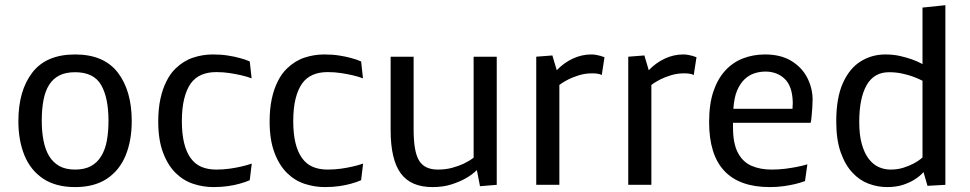

<svg xmlns="http://www.w3.org/2000/svg" viewBox="-20 -722 3789 750"><path d="M273.4 8.8Q198.2 8.8 148.9 -23.9Q99.6 -56.6 75.7 -114.7Q51.8 -172.9 51.8 -249Q51.8 -367.7 106.2 -438.5Q160.6 -509.3 273.4 -509.3Q385.7 -509.3 440.2 -438.5Q494.6 -367.7 494.6 -249Q494.6 -172.9 470.7 -114.7Q446.8 -56.6 397.7 -23.9Q348.6 8.8 273.4 8.8ZM273.4 -59.6Q310.1 -59.6 335.2 -73.2Q360.4 -86.9 375.5 -112.3Q391.1 -137.7 397.5 -173.1Q403.8 -208.5 403.8 -250Q403.8 -340.3 375 -390.1Q346.2 -439.9 273.4 -439.9Q236.8 -439.9 212.2 -427.5Q187.5 -415 171.9 -390.6Q156.7 -366.7 149.9 -331.3Q143.1 -295.9 143.1 -250Q143.1 -208.5 149.9 -173.1Q156.7 -137.7 171.9 -112.3Q187.5 -86.9 212.2 -73.2Q236.8 -59.6 273.4 -59.6Z M814 8.8Q773.4 8.8 734.9 -3.9Q696.3 -16.6 666 -46.4Q635.3 -76.7 616.7 -126.5Q598.1 -176.3 598.1 -247.1Q598.1 -296.9 606.7 -336.2Q615.2 -375.5 630.4 -404.8Q645 -434.6 665.5 -454.1Q696.8 -484.4 734.1 -496.8Q771.5 -509.3 811.5 -509.3Q843.8 -509.3 870.1 -505.1Q896.5 -501 915.5 -495.6Q939 -489.7 955.6 -481.9L962.9 -416Q953.6 -419.4 943.1 -422.6Q932.6 -425.8 921.4 -428.2Q902.3 -432.6 877.4 -436.5Q852.5 -440.4 824.7 -440.4Q757.3 -440.4 725.1 -396Q708.5 -372.6 699.5 -335.9Q690.4 -299.3 690.4 -248.5Q690.4 -151.4 725.1 -104Q742.2 -80.6 767.1 -70.1Q792 -59.6 824.7 -59.6Q852.5 -59.6 877.7 -63.2Q902.8 -66.9 921.9 -71.3Q943.8 -76.2 963.4 -83L955.6 -18.1Q939.5 -10.7 916 -4.4Q897.5 1 871.3 4.9Q845.2 8.8 814 8.8Z M1249 8.8Q1208.5 8.8 1169.9 -3.9Q1131.3 -16.6 1101.1 -46.4Q1070.3 -76.7 1051.8 -126.5Q1033.2 -176.3 1033.2 -247.1Q1033.2 -296.9 1041.7 -336.2Q1050.3 -375.5 1065.4 -404.8Q1080.1 -434.6 1100.6 -454.1Q1131.8 -484.4 1169.2 -496.8Q1206.5 -509.3 1246.6 -509.3Q1278.8 -509.3 1305.2 -505.1Q1331.5 -501 1350.6 -495.6Q1374 -489.7 1390.6 -481.9L1397.9 -416Q1388.7 -419.4 1378.2 -422.6Q1367.7 -425.8 1356.4 -428.2Q1337.4 -432.6 1312.5 -436.5Q1287.6 -440.4 1259.8 -440.4Q1192.4 -440.4 1160.2 -396Q1143.6 -372.6 1134.5 -335.9Q1125.5 -299.3 1125.5 -248.5Q1125.5 -151.4 1160.2 -104Q1177.2 -80.6 1202.1 -70.1Q1227.1 -59.6 1259.8 -59.6Q1287.6 -59.6 1312.7 -63.2Q1337.9 -66.9 1356.9 -71.3Q1378.9 -76.2 1398.4 -83L1390.6 -18.1Q1374.5 -10.7 1351.1 -4.4Q1332.5 1 1306.4 4.9Q1280.3 8.8 1249 8.8Z M1669.4 8.8Q1584.5 8.8 1545.2 -45.2Q1505.9 -99.1 1505.9 -213.9V-500.5H1595.7V-217.3Q1595.7 -174.8 1600.6 -144.8Q1605.5 -114.7 1616.2 -96.2Q1637.2 -59.6 1690.4 -59.6Q1721.2 -59.6 1746.8 -66.7Q1772.5 -73.7 1791 -82.5Q1813.5 -93.3 1830.1 -106V-500.5H1920.4V0L1855 5.4L1842.8 -57.6Q1823.2 -38.6 1797.4 -24.4Q1774.9 -11.7 1742.9 -1.5Q1710.9 8.8 1669.4 8.8Z M2074.7 0V-500.5L2137.7 -505.4L2154.8 -447.8Q2183.1 -477.1 2217.8 -493.2Q2252.4 -509.3 2289.6 -509.3Q2299.3 -509.3 2308.6 -507.6Q2317.9 -505.9 2325.2 -503.9Q2332.5 -502 2341.3 -498.5L2330.6 -428.7Q2328.6 -430.2 2323.7 -432.1Q2319.8 -433.1 2312.5 -434.3Q2305.2 -435.5 2293.5 -435.5Q2265.6 -435.5 2242.2 -428.2Q2218.8 -420.9 2201.7 -412.6Q2191.9 -407.7 2182.6 -402.1Q2173.3 -396.5 2165 -390.1V0Z M2434.1 0V-500.5L2497.1 -505.4L2514.2 -447.8Q2542.5 -477.1 2577.1 -493.2Q2611.8 -509.3 2648.9 -509.3Q2658.7 -509.3 2668 -507.6Q2677.2 -505.9 2684.6 -503.9Q2691.9 -502 2700.7 -498.5L2689.9 -428.7Q2688 -430.2 2683.1 -432.1Q2679.2 -433.1 2671.9 -434.3Q2664.6 -435.5 2652.8 -435.5Q2625 -435.5 2601.6 -428.2Q2578.1 -420.9 2561 -412.6Q2551.3 -407.7 2542 -402.1Q2532.7 -396.5 2524.4 -390.1V0Z M3124.5 -14.6Q3107.4 -8.3 3085.4 -2.9Q3066.9 1.5 3042 5.1Q3017.1 8.8 2987.3 8.8Q2750 8.8 2750 -244.6Q2750 -315.4 2766.6 -364.5Q2783.2 -413.6 2812.5 -445.8Q2841.8 -478 2881.8 -493.7Q2921.9 -509.3 2968.3 -509.3Q3028.8 -509.3 3069.8 -484.9Q3110.8 -460.4 3132.1 -420.7Q3153.3 -380.9 3154.3 -335.4Q3154.3 -322.3 3153.1 -302.5Q3151.9 -282.7 3150.1 -265.4Q3148.4 -248 3146.5 -242.2H2843.3V-224.6Q2843.3 -161.6 2862.3 -125.5Q2881.3 -89.4 2915.3 -74.5Q2949.2 -59.6 2993.7 -59.6Q3021.5 -59.6 3046.6 -62.7Q3071.8 -65.9 3091.3 -69.8Q3114.3 -74.2 3133.8 -80.1ZM2970.2 -442.4Q2947.3 -442.4 2926 -435.3Q2904.8 -428.2 2887.7 -411.6Q2870.6 -395 2859.1 -367.9Q2847.7 -340.8 2844.7 -296.9H3075.7Q3075.7 -306.2 3076.2 -309.1Q3076.7 -311.5 3076.7 -316.9V-324.2Q3074.7 -386.2 3044.9 -414.3Q3015.1 -442.4 2970.2 -442.4Z M3444.8 8.8Q3408.7 8.8 3373 -4.4Q3337.4 -17.6 3309.6 -47.9Q3281.2 -78.1 3263.9 -127.2Q3246.6 -176.3 3246.6 -247.6Q3246.6 -340.3 3272.7 -397.9Q3298.8 -455.6 3342.3 -482.4Q3385.7 -509.3 3438.5 -509.3Q3469.7 -509.3 3496.1 -503.2Q3522.5 -497.1 3542 -490.2Q3564.9 -481.9 3583.5 -471.7V-692.4L3672.9 -701.7V0L3603 3.9L3587.4 -49.8Q3572.8 -33.2 3552.2 -20.5Q3534.7 -9.3 3508.1 -0.2Q3481.4 8.8 3444.8 8.8ZM3459 -59.6Q3486.3 -59.6 3509 -66.9Q3531.7 -74.2 3548.3 -83Q3568.8 -93.8 3583.5 -106.9V-406.7Q3565.9 -415.5 3544.9 -423.3Q3526.9 -429.7 3503.4 -434.8Q3480 -439.9 3452.6 -439.9Q3394 -439.9 3365.2 -389.2Q3336.4 -338.4 3336.4 -245.6Q3336.4 -194.8 3346.4 -159.4Q3356.4 -124 3373 -102.1Q3390.1 -79.6 3412.1 -69.6Q3434.1 -59.6 3459 -59.6Z"/></svg>

Font: Mako
Style: Regular
Weight: 400
Designer: vernon adams
Foundry: vernon adams
Version: Version 1.100; ttfautohint (v1.8.4.7-5d5b);gftools[0.9.33]